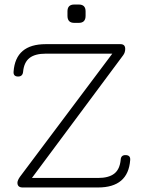

<svg xmlns="http://www.w3.org/2000/svg" viewBox="-20 -828 635 848"><path d="M308 -727Q278 -727 278 -758V-778Q278 -808 308 -808H328Q358 -808 358 -778V-758Q358 -727 328 -727ZM80 0Q57 0 57 -21Q57 -31 68 -47L476 -591H182Q135 -591 110.5 -572Q86 -553 82 -511Q80 -490 60 -490Q38 -490 40 -512Q49 -633 182 -633H512Q533 -633 533 -612Q533 -596 524 -584L121 -42H413Q460 -42 484.5 -61Q509 -80 513 -122Q514 -143 534 -143Q557 -143 555 -121Q546 0 413 0Z"/></svg>

Font: Jura Light
Style: Regular
Weight: 300
Designer: Daniel Johnson, Alexei Vanyashin
Foundry: Daniel Johnson
Version: Version 5.103